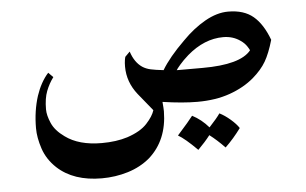

<svg xmlns="http://www.w3.org/2000/svg" viewBox="-43 -345 1028 645"><g transform="rotate(-5 471.5 -22.5)"><path d="M883 -176Q870 -131 854.5 -104.5Q839 -78 810 -53Q776 -24 728 -7Q680 10 618 10Q569 10 501 0Q503 22 503 32Q502 129 439 185Q407 212 364.5 225Q322 238 276 238Q181 238 126 187Q95 158 82.5 120.5Q70 83 70 51Q70 -7 86 -57Q101 -102 127 -131L143 -115Q128 -95 118.5 -70.5Q109 -46 109 -9Q109 11 120.5 37.5Q132 64 163 86Q209 120 286 120Q335 120 373 108Q418 93 440 69Q462 45 468 25L420 -34Q386 -77 386 -129Q386 -142 387.5 -151Q389 -160 390 -162L406 -178Q418 -141 443 -124Q455 -116 471 -112.5Q487 -109 514 -106Q539 -148 591 -199Q628 -237 668.5 -260Q709 -283 747 -283Q800 -283 831.5 -256.5Q863 -230 883 -176ZM809 -147Q809 -149 801.5 -160.5Q794 -172 781 -181Q756 -199 723 -199Q659 -199 601 -149Q583 -133 571.5 -119.5Q560 -106 558 -102H645Q773 -102 809 -147ZM596 55Q627 71 651 99Q678 70 688 55Q706 64 724.5 80Q743 96 752 110Q728 143 699 171Q673 144 648 125Q631 147 607 171Q566 130 543 117Q585 70 596 55Z"/></g></svg>

Font: Katibeh
Style: Regular
Weight: 400
Designer: Arabic design by Kourosh Beigpour, Latin design by Eduardo Tunni, engineering by Lasse Fister
Version: Version 1.0010g